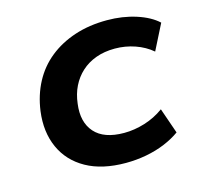

<svg xmlns="http://www.w3.org/2000/svg" viewBox="-81 -592 724 691"><g transform="rotate(-15 280.5 -247.0)"><path d="M307 10Q219 10 160 -23Q101 -56 74.5 -115Q48 -174 58 -250Q66 -308 91 -355Q116 -402 157 -435Q198 -468 252.5 -486Q307 -504 373 -504Q431 -504 481 -488Q531 -472 560 -445L512 -350Q485 -373 449 -385.5Q413 -398 374 -398Q335 -398 303.5 -386.5Q272 -375 249 -354Q226 -333 212 -304.5Q198 -276 194 -241Q185 -174 219.5 -135Q254 -96 329 -96Q367 -96 406 -108Q445 -120 478 -144L511 -49Q486 -31 453.5 -17.5Q421 -4 383.5 3Q346 10 307 10Z"/></g></svg>

Font: Nunito Sans 10pt SemiExpanded
Style: Bold Italic
Weight: 700
Width: 6
Italic angle: -9°
Designer: Vernon Adams
Foundry: Vernon Adams
Version: Version 3.101;gftools[0.9.27]